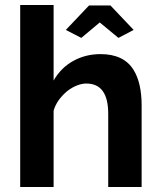

<svg xmlns="http://www.w3.org/2000/svg" viewBox="-20 -750 644 770"><path d="M516 -469Q477 -533 383 -533Q323 -533 273.5 -505.5Q224 -478 195 -427V-730H61V0H195V-306Q207 -349 250 -385Q268 -399 288 -407Q308 -415 326 -415Q414 -415 414 -294V0H548V-327Q548 -417 516 -469ZM380 -660 455 -598 516 -630 423 -728H337L244 -630L306 -598Z"/></svg>

Font: RT Raleway Bold
Style: Regular
Weight: 400
Designer: Matt McInerney, Pablo Impallari, Rodrigo Fuenzalida — Edited by Milan Moffatt in April 2016
Foundry: Matt McInerney, Pablo Impallari, Rodrigo Fuenzalida — Edited by Milan Moffatt in April 2016
Version: Version 3.001